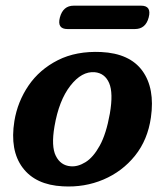

<svg xmlns="http://www.w3.org/2000/svg" viewBox="-20 -662 598 694"><path d="M345.5 -474Q449 -469 494.8 -405.8Q540.5 -342.5 525.5 -237.5Q514 -156.5 468 -99.2Q422 -42 353.8 -13Q285.5 16 207 11.5Q108.5 6.5 61.8 -56Q15 -118.5 32 -224.5Q43.5 -294.5 83.2 -352.8Q123 -411 189.2 -444.5Q255.5 -478 345.5 -474ZM235 -61Q261 -58.5 289 -75.8Q317 -93 340.5 -135.5Q364 -178 377 -251Q390 -326 374.5 -361.8Q359 -397.5 322.5 -401Q275.5 -405 234.2 -352Q193 -299 177 -205.5Q164.5 -133 181.8 -98.5Q199 -64 235 -61ZM196.5 -599Q208 -641.5 246.5 -641.5H490Q528.5 -641.5 517.5 -599Q506.5 -557 467.5 -557H224Q185.5 -557 196.5 -599Z"/></svg>

Font: Fraunces 9pt S100 SemiBold
Style: Italic
Weight: 600
Italic angle: -16°
Version: Version 1.000; ttfautohint (v1.8.3)